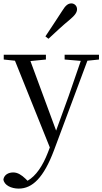

<svg xmlns="http://www.w3.org/2000/svg" viewBox="-30 -838 602 1129"><path d="M237 -624 255 -610C296 -648 336 -686 381 -723C412 -749 423 -766 423 -784C423 -805 406 -818 390 -818C370 -818 355 -806 335 -773C302 -721 269 -673 237 -624ZM350 -488 445 -480 374 -274 300 -70 149 -479 240 -488V-516H-8V-488L58 -481L263 29L252 58C221 138 182 196 132 225L120 213C97 191 74 176 48 176C20 176 -5 189 -10 217C-6 251 36 271 80 271C161 271 227 206 287 47L484 -481L552 -488V-516H350Z"/></svg>

Font: Noto Serif CJK TC
Style: Regular
Weight: 400
Designer: Ryoko NISHIZUKA 西塚涼子 (kana & ideographs); Frank Grießhammer (Latin, Greek & Cyrillic); Wenlong ZHANG 张文龙 (bopomofo); San
Foundry: Adobe
Version: Version 2.001;hotconv 1.1.0;makeotfexe 2.6.0